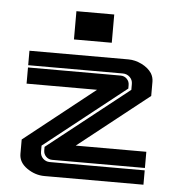

<svg xmlns="http://www.w3.org/2000/svg" viewBox="-46 -621 611 664"><g transform="rotate(5 259.5 -289.0)"><path d="M192.9 -577.6H324.2V-479.5H192.9ZM467.8 -386.7Q476.1 -373 476.1 -357.4V-308.1L231 -114.3H476.1V-58.1H154.3Q141.6 -58.1 132.8 -66.9Q124 -75.7 124 -88.4V-100.6L405.8 -323.2V-343.8Q405.8 -357.9 395.8 -367.4Q385.7 -377 371.6 -377H43V-427.2H386.7Q409.7 -427.2 432.6 -416Q455.6 -404.8 467.8 -386.7ZM395 -326.7 113.3 -104V-83Q113.3 -68.8 123 -59.3Q132.8 -49.8 146.5 -49.8H476.1V0H132.3Q100.1 0 71.5 -19.8Q43 -39.6 43 -69.3V-119.1L287.6 -313H43V-369.1H364.7Q377.4 -369.1 386.2 -360.4Q395 -351.6 395 -338.9Z"/></g></svg>

Font: Ebtekar Inline 2
Style: Inline-2
Weight: 500
Designer: Arman Khorramak
Foundry: Arman Khorramak
Version: Version 2.000